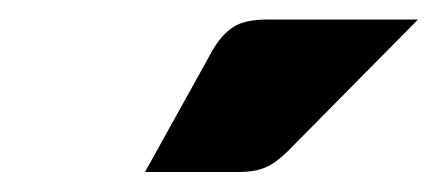

<svg xmlns="http://www.w3.org/2000/svg" viewBox="-20 -756 440 192"><path d="M398 -736.5 268 -605Q256.5 -593.5 246 -588.8Q235.5 -584 218 -584H125L193 -706.5Q201.5 -721 213 -728.8Q224.5 -736.5 248 -736.5Z"/></svg>

Font: Lato Black
Style: Regular
Weight: 900
Designer: Lukasz Dziedzic
Foundry: tyPoland Lukasz Dziedzic
Version: Version 2.007; 2014-02-27